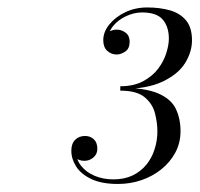

<svg xmlns="http://www.w3.org/2000/svg" viewBox="-20 -932 522 502"><path d="M288.5 -451Q246 -451 219 -463.8Q192 -476.5 179.2 -496.5Q166.5 -516.5 166.5 -538Q166.5 -556.5 176.5 -566.5Q186.5 -576.5 202.5 -576.5Q216 -576.5 225.2 -568Q234.5 -559.5 234.5 -543Q234.5 -529 224.2 -520.2Q214 -511.5 200.5 -511.5Q187.5 -511.5 177.2 -519.2Q167 -527 167 -538H178.5Q178.5 -515.5 192 -498.5Q205.5 -481.5 227.8 -472.2Q250 -463 276.5 -463Q305 -463 326.5 -473.2Q348 -483.5 362.5 -501.2Q377 -519 384.2 -541.8Q391.5 -564.5 391.5 -589Q391.5 -611 385.2 -635.8Q379 -660.5 358.2 -677.8Q337.5 -695 294.5 -695V-702.5Q359 -702.5 393 -688Q427 -673.5 439.5 -647.8Q452 -622 452 -589Q452 -558.5 438.5 -533.2Q425 -508 402 -489.5Q379 -471 349.8 -461Q320.5 -451 288.5 -451ZM294.5 -699V-706.5Q330 -706.5 354.5 -719.8Q379 -733 393.8 -752.8Q408.5 -772.5 415 -793.8Q421.5 -815 421.5 -831Q421.5 -862 405.5 -880.8Q389.5 -899.5 351.5 -899.5Q331 -899.5 310.2 -890Q289.5 -880.5 276 -864.2Q262.5 -848 262.5 -827H251Q251 -840.5 262.2 -847.5Q273.5 -854.5 285 -854.5Q298 -854.5 308.5 -846.5Q319 -838.5 319 -823Q319 -805 307.5 -797.2Q296 -789.5 285 -789.5Q271 -789.5 260.5 -799Q250 -808.5 250 -827Q250 -848.5 265.8 -868Q281.5 -887.5 307.5 -900Q333.5 -912.5 365 -912.5Q398.5 -912.5 425 -904.8Q451.5 -897 466.8 -878.2Q482 -859.5 482 -826.5Q482 -796.5 464 -767.2Q446 -738 404.8 -718.5Q363.5 -699 294.5 -699Z"/></svg>

Font: Bodoni Moda 11pt
Style: Italic
Weight: 400
Italic angle: -13°
Version: Version 2.004